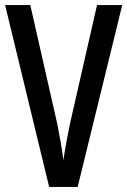

<svg xmlns="http://www.w3.org/2000/svg" viewBox="-20 -734 500 754"><path d="M460 -714H361L255 -249C247 -211 235 -148 229 -105C224 -148 212 -212 205 -247L99 -714H0L173 0H285Z"/></svg>

Font: Noto Sans Gujarati ExtraCondensed Medium
Style: Regular
Weight: 500
Width: 2
Designer: Jelle Bosma - Monotype Design Team, Universal Thirst
Foundry: Monotype Imaging Inc.
Version: Version 2.106